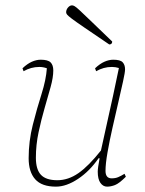

<svg xmlns="http://www.w3.org/2000/svg" viewBox="-20 -685 540 717"><path d="M189 12Q136 12 111.5 -15.5Q87 -43 87 -94Q87 -158 102.5 -219Q118 -280 135 -333.5Q152 -387 155 -430Q141 -435 127 -435Q111 -435 96.5 -431Q82 -427 68 -419L64 -430Q82 -447 99 -454.5Q116 -462 132 -462Q159 -462 169 -452Q179 -442 179 -422Q179 -396 169 -360Q159 -324 146.5 -281Q134 -238 124 -191Q114 -144 114 -96Q114 -52 133 -32Q152 -12 194 -12Q235 -12 273 -38.5Q311 -65 357 -123Q366 -165 378 -218Q390 -271 402 -326.5Q414 -382 424 -431Q411 -435 398 -435Q382 -435 367.5 -431Q353 -427 339 -419L335 -430Q353 -447 370 -454.5Q387 -462 403 -462Q429 -462 438 -452.5Q447 -443 447 -426Q447 -415 439.5 -381Q432 -347 421.5 -301.5Q411 -256 400 -207.5Q389 -159 381.5 -116Q374 -73 374 -47Q374 -19 397 -19Q411 -19 421.5 -23.5Q432 -28 445 -36L450 -25Q425 0 409.5 6Q394 12 380 12Q365 12 355 -2Q345 -16 345 -44Q345 -57 352 -94H348Q315 -46 271.5 -17Q228 12 189 12ZM388 -519Q329 -559 296 -581.5Q263 -604 248.5 -615Q234 -626 230.5 -630.5Q227 -635 227 -639Q227 -649 234 -657Q241 -665 249 -665Q253 -665 258.5 -662Q264 -659 277.5 -646.5Q291 -634 319.5 -606.5Q348 -579 399 -530Q399 -519 388 -519Z"/></svg>

Font: Petrona Thin
Style: Italic
Weight: 100
Italic angle: -9°
Designer: Ringo R. Seeber
Foundry: Ringo R. Seeber
Version: Version 2.001; ttfautohint (v1.8.3)